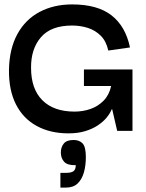

<svg xmlns="http://www.w3.org/2000/svg" viewBox="-20 -593 663 870"><path d="M290.3 11.3Q208.3 11.3 146.8 -22Q85.3 -55.3 52.3 -120Q19.3 -184.7 20.7 -278.3Q22.7 -373 59 -439Q95.3 -505 159.5 -539Q223.7 -573 306.7 -573Q422 -573 485.5 -523.3Q549 -473.7 569 -378L470.7 -364Q461.3 -406.3 436.7 -431Q412 -455.7 378.2 -466.5Q344.3 -477.3 306.7 -477.3Q211.3 -477.3 165.7 -424.5Q120 -371.7 120.7 -285.7Q120.7 -189.7 172.2 -138.5Q223.7 -87.3 317.7 -87.3Q356.3 -87.3 390.7 -99.5Q425 -111.7 449.8 -137.2Q474.7 -162.7 483.7 -203.3H360.3V-278.3H580.3V0H511L488.3 -98H486.3Q479 -79.3 463 -60Q447 -40.7 422.8 -24.7Q398.7 -8.7 365.7 1.3Q332.7 11.3 290.3 11.3ZM253.7 257V190.3H278Q303.7 190.3 313.5 182.3Q323.3 174.3 323.3 155.3Q286 156.7 270.8 140.2Q255.7 123.7 255.7 98Q255.7 74.3 268.7 57.8Q281.7 41.3 313.7 41.3Q339.3 41.3 354.2 56.8Q369 72.3 369 119Q369 156.7 360.2 188.2Q351.3 219.7 331.8 238.3Q312.3 257 279 257Z"/></svg>

Font: Darker Grotesque Light
Style: Regular
Weight: 300
Designer: Gabriel Lam
Foundry: TypeRant
Version: Version 1.000;gftools[0.9.28]